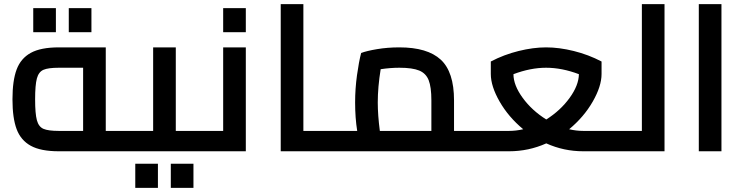

<svg xmlns="http://www.w3.org/2000/svg" viewBox="-20 -728 3584 924"><path d="M623 -49Q623 -25 618.5 -12.5Q614 0 603 0H263Q176 0 128 -26.5Q80 -53 60 -106.5Q40 -160 40 -250Q40 -340 60 -393.5Q80 -447 128 -473.5Q176 -500 263 -500H489V-98H603Q614 -98 618.5 -85.5Q623 -73 623 -49ZM380 -98V-402H263Q212 -402 189 -392Q166 -382 157.5 -350.5Q149 -319 149 -250Q149 -181 157.5 -149.5Q166 -118 189 -108Q212 -98 263 -98ZM140 -689H249V-573H140ZM311 -689H420V-573H311Z M960 -49Q960 -24 956 -12Q952 0 940 0H603Q591 0 587 -12Q583 -24 583 -49Q583 -74 587 -86Q591 -98 603 -98H717V-500H826V-98H940Q952 -98 956 -86Q960 -74 960 -49ZM631 60H740V176H631ZM802 60H911V176H802Z M1163 -500V0H940Q928 0 924 -12Q920 -24 920 -49Q920 -74 924 -86Q928 -98 940 -98H1054V-500ZM1054 -689H1163V-573H1054Z M1596 -49Q1596 -24 1592 -12Q1588 0 1576 0H1331V-708H1440V-98H1576Q1588 -98 1592 -86Q1596 -74 1596 -49Z M2299 -49Q2299 -24 2295 -12Q2291 0 2279 0H1576Q1564 0 1560 -12Q1556 -24 1556 -49Q1556 -74 1560 -86Q1564 -98 1576 -98H1699Q1689 -161 1689 -235Q1689 -301 1698 -366Q1707 -431 1718 -473Q1744 -483 1794.5 -491.5Q1845 -500 1902 -500Q2037 -500 2101 -441Q2165 -382 2165 -245V-98H2279Q2291 -98 2295 -86Q2299 -74 2299 -49ZM2056 -98V-245Q2056 -309 2043 -342Q2030 -375 1997.5 -388.5Q1965 -402 1902 -402Q1859 -402 1812 -395Q1798 -309 1798 -235Q1798 -174 1808 -98Z M2952 -49Q2952 -25 2947.5 -12.5Q2943 0 2932 0H2787Q2693 0 2609 -38Q2524 0 2430 0H2279Q2267 0 2263 -12Q2259 -24 2259 -49Q2259 -74 2263 -86Q2267 -98 2279 -98H2430Q2463 -98 2498 -106Q2427 -165 2384.5 -239Q2342 -313 2342 -372V-432Q2405 -465 2475.5 -482.5Q2546 -500 2608 -500Q2671 -500 2741.5 -482.5Q2812 -465 2875 -432V-372Q2875 -313 2832.5 -239Q2790 -165 2719 -106Q2754 -98 2787 -98H2932Q2943 -98 2947.5 -85.5Q2952 -73 2952 -49ZM2609 -153Q2677 -196 2721 -256.5Q2765 -317 2766 -371Q2684 -402 2608 -402Q2533 -402 2451 -371Q2451 -318 2495.5 -257Q2540 -196 2609 -153Z M3178 -708V0H2932Q2920 0 2916 -12Q2912 -24 2912 -49Q2912 -74 2916 -86Q2920 -98 2932 -98H3069V-708Z M3343 -708H3452V0H3343Z"/></svg>

Font: Cairo SemiBold
Style: Regular
Weight: 600
Designer: Mohamed Gaber, Accademia di Belle Arti di Urbino and others
Foundry: Kief Type Foundry, Accademia di Belle Arti di Urbino and others
Version: Version 3.011